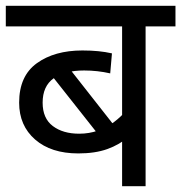

<svg xmlns="http://www.w3.org/2000/svg" viewBox="-20 -642 625 662"><path d="M585 -551H482V0H401V-197L426 -172Q392 -143 350 -128Q308 -113 250 -113Q156 -113 101 -161Q46 -209 46 -288Q46 -380 107 -424Q168 -468 264 -468Q294 -468 319 -465.5Q344 -463 366 -458L360 -389Q338 -394 315.5 -396.5Q293 -399 270 -399Q203 -399 165 -372Q127 -345 127 -288Q127 -234 162 -207.5Q197 -181 253 -181Q288 -181 318.5 -192Q349 -203 373.5 -221.5Q398 -240 414 -260L401 -216V-551H0V-622H585ZM205 -424 377 -205 331 -163 143 -401Z"/></svg>

Font: hexuhindi05
Style: Book
Weight: 400
Designer: Jelle Bosma - Monotype Design Team
Foundry: Monotype Imaging Inc.
Version: Version 2.003